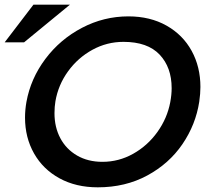

<svg xmlns="http://www.w3.org/2000/svg" viewBox="-23 -787 903 821"><path d="M829 -352Q834 -387 834 -415Q834 -501 796.5 -569.5Q759 -638 689 -677.5Q619 -717 526 -717Q421 -717 327.5 -668Q234 -619 171 -535Q108 -451 90 -351Q84 -317 84 -284Q84 -199 122.5 -131Q161 -63 231.5 -24.5Q302 14 395 14Q513 14 606.5 -36.5Q700 -87 757 -170.5Q814 -254 829 -352ZM711 -410Q711 -382 705 -350Q692 -281 650 -222.5Q608 -164 546.5 -129.5Q485 -95 415 -95Q353 -95 306.5 -122Q260 -149 235 -196Q210 -243 210 -303Q210 -331 214 -354Q226 -424 268 -482Q310 -540 372 -574Q434 -608 505 -608Q608 -608 659.5 -553.5Q711 -499 711 -410ZM-3 -606H80L276 -767H120Z"/></svg>

Font: Geom Medium
Style: Italic
Weight: 500
Italic angle: -10°
Version: Version 1.102